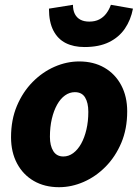

<svg xmlns="http://www.w3.org/2000/svg" viewBox="-20 -768 578 800"><path d="M226 12Q166 12 121 -14Q76 -40 51 -87Q26 -134 26 -196Q26 -269 50.5 -327Q75 -385 116 -426.5Q157 -468 207.5 -490Q258 -512 310 -512Q370 -512 415 -486Q460 -460 485 -413Q510 -366 510 -304Q510 -231 485.5 -173Q461 -115 420 -73.5Q379 -32 328.5 -10Q278 12 226 12ZM244 -116Q266 -116 285 -130Q304 -144 318 -169Q332 -194 340 -228Q348 -262 348 -302Q348 -340 334.5 -362Q321 -384 292 -384Q270 -384 251 -370.5Q232 -357 218 -332Q204 -307 196 -273Q188 -239 188 -198Q188 -161 202 -138.5Q216 -116 244 -116ZM332 -572Q287 -572 254 -588.5Q221 -605 202.5 -640.5Q184 -676 184 -732L284 -748Q284 -725 292 -709.5Q300 -694 315 -686Q330 -678 352 -678Q376 -678 393.5 -687Q411 -696 423 -712Q435 -728 442 -748L534 -732Q525 -685 500.5 -649Q476 -613 434.5 -592.5Q393 -572 332 -572Z"/></svg>

Font: Source Sans 3 ExtraLight Black
Style: Italic
Weight: 900
Italic angle: -11°
Version: Version 3.052;hotconv 1.1.0;makeotfexe 2.6.0